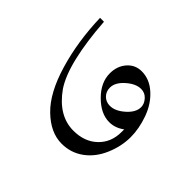

<svg xmlns="http://www.w3.org/2000/svg" viewBox="-118 -692 813 813"><g transform="rotate(45 289.0 -285.0)"><path d="M89.8 -531.2Q97.7 -418 117.2 -335.9Q136.7 -253.9 168 -207Q234.4 -113.3 324.2 -113.3Q390.6 -113.3 431.6 -152.3Q472.7 -191.4 472.7 -253.9V-269.5Q441.4 -246.1 406.2 -246.1Q355.5 -246.1 308.6 -293Q261.7 -339.8 261.7 -394.5Q261.7 -437.5 287.1 -466.8Q312.5 -496.1 351.6 -496.1Q398.4 -496.1 437.5 -460.9Q476.6 -425.8 496.1 -371.1Q515.6 -316.4 515.6 -265.6Q515.6 -210.9 492.2 -156.2Q468.8 -101.6 425.8 -70.3Q382.8 -39.1 328.1 -39.1Q261.7 -39.1 201.2 -97.7Q140.6 -156.2 105.5 -275.4Q70.3 -394.5 66.4 -531.2ZM304.7 -351.6Q304.7 -328.1 320.3 -312.5Q335.9 -296.9 359.4 -296.9Q390.6 -296.9 423.8 -326.2Q457 -355.5 457 -386.7Q457 -406.2 441.4 -423.8Q425.8 -441.4 402.3 -441.4Q371.1 -441.4 337.9 -412.1Q304.7 -382.8 304.7 -351.6Z"/></g></svg>

Font: 和音 by 宁静之雨，公众号njzyshare
Style: Regular
Weight: 400
Designer: Steve Matteson
Foundry: Ascender Corporation
Version: Version 6.00;June 8, 2018;FontCreator 11.0.0.2388 32-bit